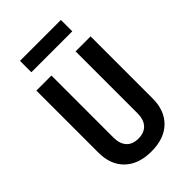

<svg xmlns="http://www.w3.org/2000/svg" viewBox="-271 -1027 1141 1141"><g transform="rotate(-45 299.5 -457.0)"><path d="M127.4 -828.1V-923.8H471.2V-828.1ZM299.3 9.8Q192.4 9.8 131.8 -48.3Q71.3 -106.9 71.3 -208V-730H197.8V-209Q197.8 -157.2 223.6 -127.9Q249.5 -99.1 299.3 -99.1Q347.7 -99.1 374.5 -127.9Q400.9 -156.7 400.9 -209V-730H526.9V-208Q526.9 -106.9 466.8 -48.3Q406.7 9.8 299.3 9.8Z"/></g></svg>

Font: UDEV Gothic 35
Style: Bold
Weight: 700
Version: v2.1.0; ttfautohint (v1.8.4.7-5d5b-dirty) -l 6 -r 45 -G 200 